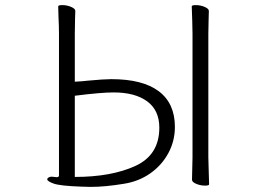

<svg xmlns="http://www.w3.org/2000/svg" viewBox="-20 -725 1040 752"><path d="M733 -642 731 -700Q731 -705 747 -705Q765 -705 781.5 -698Q798 -691 798 -682Q798 -661 797 -646L796 -593V-109L797 -71L799 -3Q799 2 783 2Q765 2 748.5 -5Q732 -12 732 -21L734 -109V-593ZM180 -33H182Q188 -33 193 -32Q198 -31 202 -31Q211 -31 211 -38V-594Q211 -620 209 -662L208 -700Q208 -705 224 -705Q242 -705 258.5 -698Q275 -691 275 -682Q275 -666 274 -654L273 -593V-405Q310 -407 323 -409Q388 -415 416 -415Q539 -415 602 -367.5Q665 -320 665 -228Q665 -173 639.5 -125.5Q614 -78 568.5 -46Q523 -14 464 -5Q392 7 335 7L298 6Q215 3 190 -6Q165 -15 165 -23Q165 -26 169 -29Q173 -32 180 -33ZM604 -225Q604 -293 556.5 -328Q509 -363 425 -363Q376 -363 273 -350V-32Q416 -32 510 -75Q604 -118 604 -225Z"/></svg>

Font: JyunsaiKaai Light
Style: Regular
Weight: 300
Designer: Fontworks Inc.
Version: Version 0.030;April 7, 2024;FontCreator 14.0.0.2901 64-bit